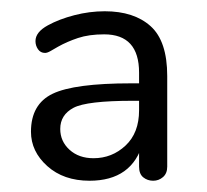

<svg xmlns="http://www.w3.org/2000/svg" viewBox="-20 -730 367 341"><path d="M139 -409Q93 -409 64 -435Q35 -461 35 -496Q35 -545 73.5 -563.5Q112 -582 213 -582H234V-551H216Q134 -551 110.5 -538.5Q87 -526 87 -501Q87 -479 103.5 -464Q120 -449 146 -449Q179 -449 203 -471.5Q227 -494 227 -534V-601Q227 -669 165 -669Q138 -669 118.5 -662.5Q99 -656 83 -647Q76 -643 70 -639.5Q64 -636 60 -636Q52 -636 47.5 -642.5Q43 -649 43 -657Q43 -673 65 -685Q85 -696 112 -703Q139 -710 166 -710Q218 -710 247.5 -683.5Q277 -657 277 -595V-434Q277 -422 269.5 -415.5Q262 -409 252 -409Q242 -409 234.5 -415Q227 -421 227 -434V-484L234 -477Q215 -409 139 -409Z"/></svg>

Font: Nunito VF Beta Light
Style: Regular
Weight: 300
Designer: Vernon Adams
Foundry: newtypography
Version: Version 3.001